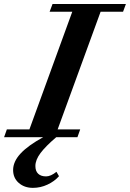

<svg xmlns="http://www.w3.org/2000/svg" viewBox="-79 -683 646 956"><path d="M-58.6 0 -44.9 -38.6H67.4L280.8 -624.5H168L182.6 -663.1H547.9L533.7 -624.5H421.9L208 -38.6H320.3L306.6 0H201.2Q147.9 45.4 122.6 79.3Q97.2 113.3 97.2 143.6Q97.2 168.9 111.1 182.1Q125 195.3 150.4 195.3Q173.8 195.3 202.1 172.4L214.8 194.3Q191.9 220.2 157.2 236.3Q122.6 252.4 85 252.4Q42.5 252.4 14.4 227.8Q-13.7 203.1 -13.7 163.6Q-13.7 121.6 23.4 81.5Q60.5 41.5 136.2 0Z"/></svg>

Font: Elstob 8pt
Style: Bold Italic
Weight: 700
Italic angle: -20°
Designer: Peter S. Baker
Version: Version 1.015